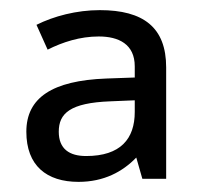

<svg xmlns="http://www.w3.org/2000/svg" viewBox="-20 -742 397 379"><path d="M177 -722C131 -722 86 -710 52 -693L74 -644C104 -659 138 -670 175 -670C214 -670 246 -655 246 -611V-589L190 -587C83 -583 32 -549 32 -482C32 -415 72 -383 135 -383C185 -383 222 -403 249 -431L261 -389H308V-609C308 -688 263 -722 177 -722ZM198 -542 246 -544V-521C246 -468 218 -434 150 -434C117 -434 96 -448 96 -482C96 -518 118 -539 198 -542Z"/></svg>

Font: Noto Sans Miao
Style: Regular
Weight: 400
Designer: Monotype Design Team
Foundry: Monotype Imaging Inc.
Version: Version 2.003